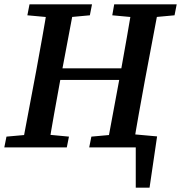

<svg xmlns="http://www.w3.org/2000/svg" viewBox="-28 -684 840 891"><path d="M552 0 557 -64 701 -51 666 187H602V-24L626 0ZM-8 0 2 -50 136 -62H165L292 -50L282 0ZM73 0 140 -355Q154 -432 168 -509.5Q182 -587 194 -664H318L251 -309Q237 -232 223 -154.5Q209 -77 197 0ZM99 -613 109 -664H399L389 -613L259 -601H230ZM195 -313V-367H591V-313ZM386 0 396 -50 529 -62H558L686 -50L676 0ZM467 0 533 -355Q547 -432 560.5 -509.5Q574 -587 587 -664H711L644 -309Q630 -232 616 -154.5Q602 -77 590 0ZM493 -613 502 -664H792L782 -613L652 -601H623Z"/></svg>

Font: Source Serif 4 18pt SemiBold
Style: Italic
Weight: 600
Italic angle: -12°
Designer: Frank Grießhammer
Foundry: Adobe Systems Incorporated
Version: Version 4.004;hotconv 1.0.116;makeotfexe 2.5.65601